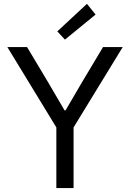

<svg xmlns="http://www.w3.org/2000/svg" viewBox="-20 -960 664 980"><path d="M267.6 0V-309.6L17.6 -719.7H118.2L225.6 -540L309.6 -396.5H314.5L398.4 -540L505.9 -719.7H606.4L355.5 -309.6V0ZM311.5 -757.8 272.5 -799.8 423.8 -940.4 467.8 -885.7Z"/></svg>

Font: Reddit Sans
Style: Regular
Weight: 400
Designer: Stephen Hutchings
Foundry: Reddit
Version: Version 1.014